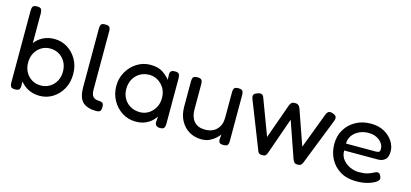

<svg xmlns="http://www.w3.org/2000/svg" viewBox="-61 -1134 3386 1583"><g transform="rotate(15 1631.5 -342.0)"><path d="M102 11Q73 11 65.5 -1.5Q58 -14 58 -34V-651Q58 -672 65.5 -684.5Q73 -697 102 -697Q130 -697 137.5 -684.5Q145 -672 145 -651V-396Q173 -433 215 -454Q257 -475 310 -475Q371 -475 421.5 -443.5Q472 -412 502.5 -358Q533 -304 533 -234Q533 -163 502.5 -108Q472 -53 421.5 -21.5Q371 10 310 10Q257 10 215 -11Q173 -32 145 -68V-25Q143 -5 133.5 3Q124 11 102 11ZM297 -75Q339 -75 372.5 -95Q406 -115 426 -150.5Q446 -186 446 -232Q446 -278 426.5 -313.5Q407 -349 373 -369.5Q339 -390 297 -390Q255 -390 221.5 -369.5Q188 -349 168.5 -313.5Q149 -278 149 -232Q149 -185 168.5 -150Q188 -115 221.5 -95Q255 -75 297 -75Z M797 10Q716 10 678 -26.5Q640 -63 640 -153V-653Q640 -675 647 -687Q654 -699 683 -699Q712 -699 720 -687.5Q728 -676 728 -655V-154Q728 -113 744.5 -95Q761 -77 797 -77Q814 -77 825 -69.5Q836 -62 836 -34Q836 -5 825 2.5Q814 10 797 10Z M1338 9Q1297 9 1295 -28L1299 -78Q1289 -62 1268 -41.5Q1247 -21 1213 -5.5Q1179 10 1130 10Q1066 10 1014 -23Q962 -56 931.5 -111.5Q901 -167 901 -234Q901 -299 932 -353.5Q963 -408 1015 -441Q1067 -474 1130 -474Q1195 -474 1233.5 -449Q1272 -424 1298 -391L1296 -433Q1295 -455 1305 -464.5Q1315 -474 1339 -474Q1367 -474 1374 -460.5Q1381 -447 1381 -424V-38Q1381 -16 1373.5 -3.5Q1366 9 1338 9ZM1145 -74Q1185 -74 1218 -95Q1251 -116 1271 -151.5Q1291 -187 1291 -233Q1291 -280 1270.5 -315.5Q1250 -351 1216 -371.5Q1182 -392 1143 -392Q1096 -392 1061 -370.5Q1026 -349 1006.5 -313Q987 -277 987 -231Q987 -186 1007 -150.5Q1027 -115 1062.5 -94.5Q1098 -74 1145 -74Z M1692 11Q1633 11 1586.5 -16.5Q1540 -44 1513 -94.5Q1486 -145 1486 -213V-430Q1486 -451 1493.5 -463Q1501 -475 1530 -475Q1559 -475 1566.5 -462.5Q1574 -450 1574 -429V-212Q1574 -149 1605.5 -111.5Q1637 -74 1700 -74Q1763 -74 1799.5 -111.5Q1836 -149 1836 -212V-430Q1836 -451 1843.5 -463Q1851 -475 1880 -475Q1909 -475 1916 -462.5Q1923 -450 1923 -429V-32Q1923 -13 1915.5 -2Q1908 9 1880 9Q1852 9 1845 -1.5Q1838 -12 1838 -27L1842 -70Q1829 -53 1808.5 -34.5Q1788 -16 1759 -2.5Q1730 11 1692 11Z M2211 7Q2188 7 2179.5 -3Q2171 -13 2168 -26L2013 -420Q2005 -442 2010.5 -454Q2016 -466 2039 -474Q2062 -483 2075.5 -478.5Q2089 -474 2097 -452L2211 -148L2317 -445Q2321 -457 2330 -467.5Q2339 -478 2361 -478Q2384 -478 2393.5 -467.5Q2403 -457 2407 -446L2512 -146L2626 -447Q2635 -471 2648 -478Q2661 -485 2686 -476Q2707 -468 2713.5 -455.5Q2720 -443 2711 -419L2556 -25Q2551 -12 2542.5 -2.5Q2534 7 2513 7Q2492 7 2483.5 -2.5Q2475 -12 2469 -28L2362 -336L2254 -28Q2248 -10 2240 -1.5Q2232 7 2211 7Z M3014 15Q2934 15 2877.5 -19Q2821 -53 2791 -110Q2761 -167 2761 -236Q2761 -305 2793 -359Q2825 -413 2881.5 -444.5Q2938 -476 3011 -476Q3078 -476 3126 -449Q3174 -422 3200 -381Q3226 -340 3226 -297Q3226 -246 3202 -225.5Q3178 -205 3143 -205H2854Q2853 -161 2877.5 -129.5Q2902 -98 2939.5 -81Q2977 -64 3015 -64Q3061 -64 3087.5 -72Q3114 -80 3130.5 -89Q3147 -98 3160 -102Q3169 -104 3177.5 -100.5Q3186 -97 3191 -87Q3201 -70 3201 -57Q3201 -42 3177 -25.5Q3153 -9 3110.5 3Q3068 15 3014 15ZM2854 -264H3105Q3123 -264 3133 -268.5Q3143 -273 3143 -296Q3143 -337 3105.5 -367Q3068 -397 3012 -397Q2968 -397 2931.5 -379.5Q2895 -362 2874 -332Q2853 -302 2854 -264Z"/></g></svg>

Font: Fredoka
Style: Regular
Weight: 400
Designer: Ben Nathan
Foundry: Milena B. Brandão, Ben Nathan
Version: Version 2.001